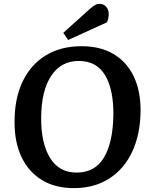

<svg xmlns="http://www.w3.org/2000/svg" viewBox="-20 -954 783 989"><path d="M55 -328Q55 -447 96.5 -534Q138 -621 215.5 -668.5Q293 -716 400 -716Q498 -716 566 -675Q634 -634 669.5 -559Q705 -484 704 -382Q703 -263 661.5 -173.5Q620 -84 543 -34.5Q466 15 361 15Q263 15 194.5 -27.5Q126 -70 90 -147Q54 -224 55 -328ZM192 -349Q191 -217 237.5 -141Q284 -65 375 -65Q469 -65 515.5 -142.5Q562 -220 564 -363Q565 -494 521 -567Q477 -640 386 -640Q294 -640 243.5 -563Q193 -486 192 -349ZM445 -910Q459 -922 469.5 -928Q480 -934 494 -934Q513 -934 526.5 -919.5Q540 -905 540 -881Q540 -860 531 -839L331 -748L306 -785Z"/></svg>

Font: Literata 12pt SemiBold
Style: Italic
Weight: 600
Italic angle: -2°
Designer: Latin by Veronika Burian and Jose Scaglione. Greek by Irene Vlachou. Cyrillic by Vera Evstafieva
Foundry: TypeTogether
Version: Version 3.002